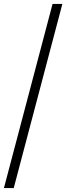

<svg xmlns="http://www.w3.org/2000/svg" viewBox="-40 -719 341 979"><path d="M30 240H-20L228 -699H278Z"/></svg>

Font: Tilda Sans Light
Style: Regular
Weight: 300
Designer: ParaType Ltd
Foundry: ParaType Ltd
Version: Version 1.009